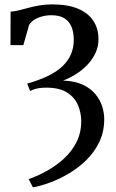

<svg xmlns="http://www.w3.org/2000/svg" viewBox="-20 -582 514 851"><path d="M126 248.5 107 212Q147 198 188 175.2Q229 152.5 263.5 121Q298 89.5 319 48Q340 6.5 340 -45Q340 -82 325.5 -116.2Q311 -150.5 277.2 -172Q243.5 -193.5 185 -193.5Q169 -193.5 156.2 -191.8Q143.5 -190 133.2 -186.8Q123 -183.5 113.5 -178.5L100.5 -211.5Q155.5 -227 194.8 -246.5Q234 -266 258.8 -290.2Q283.5 -314.5 295.2 -343.2Q307 -372 307 -406Q307 -438 297.2 -462.5Q287.5 -487 265.8 -500.8Q244 -514.5 207.5 -514.5Q186 -514.5 166 -509Q146 -503.5 131.2 -494Q116.5 -484.5 109 -471.5L83.5 -382H26.5L27 -530.5Q45.5 -531.5 65 -536.5Q84.5 -541.5 106.8 -547.5Q129 -553.5 155 -558Q181 -562.5 212 -562.5Q281.5 -562.5 326.8 -543Q372 -523.5 394.2 -489Q416.5 -454.5 416.5 -408.5Q416.5 -375.5 403 -346.8Q389.5 -318 366.8 -294.2Q344 -270.5 316 -253Q288 -235.5 259.5 -225Q312 -223 347 -206.5Q382 -190 403 -164.5Q424 -139 433 -110Q442 -81 442 -54.5Q442 2 420.2 47.2Q398.5 92.5 363 127.2Q327.5 162 285.2 187Q243 212 201.2 227.2Q159.5 242.5 126 248.5Z"/></svg>

Font: Merriweather 36pt
Style: Regular
Weight: 400
Designer: Eben Sorkin
Foundry: Eben Sorkin
Version: Version 2.100